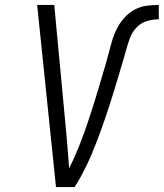

<svg xmlns="http://www.w3.org/2000/svg" viewBox="-20 -755 661 775"><path d="M206 0 130 -735H199L245 -245Q249 -203 252.5 -161Q256 -119 259 -76Q271 -99 281 -122Q291 -145 300.5 -168.5Q310 -192 318.5 -215.5Q327 -239 335 -263Q343 -287 350.5 -310.5Q358 -334 365.5 -358Q373 -382 380 -406Q387 -430 394 -453.5Q401 -477 408 -501Q415 -525 421 -549Q427 -573 434.5 -597Q442 -621 454 -643.5Q466 -666 484 -685.5Q502 -705 525 -717Q548 -729 572.5 -732Q597 -735 621 -735V-677Q597 -677 573 -670Q549 -663 531 -644Q513 -625 504.5 -601.5Q496 -578 489.5 -554.5Q483 -531 476 -507.5Q469 -484 462 -460.5Q455 -437 448 -413.5Q441 -390 433.5 -366.5Q426 -343 418.5 -319.5Q411 -296 403 -273Q395 -250 386.5 -226.5Q378 -203 369 -180Q360 -157 350.5 -134Q341 -111 330 -88.5Q319 -66 307 -43.5Q295 -21 281 0Z"/></svg>

Font: Iosevka SS04 Lt Ex Obl
Style: Regular
Weight: 300
Width: 7
Italic angle: -9°
Monospace: yes
Designer: Belleve Invis
Foundry: Belleve Invis
Version: Version 19.0.0; ttfautohint (v1.8.4)